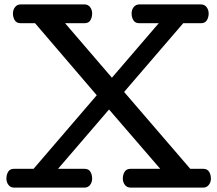

<svg xmlns="http://www.w3.org/2000/svg" viewBox="-20 -857 993 877"><path d="M933.1 -795.9Q933.1 -777.8 924.8 -764.4Q916.5 -751 897.9 -751H816.9L546.9 -437L849.1 -85.9H908.2Q926.8 -85.9 935.1 -72.5Q943.4 -59.1 943.4 -41Q943.4 -24.9 933.8 -12.5Q924.3 0 907.2 0H577.1Q560.1 0 550.5 -12.5Q541 -24.9 541 -41Q541 -59.1 549.3 -72.5Q557.6 -85.9 576.2 -85.9H711.9L478 -356.9L245.1 -85.9H366.2Q384.8 -85.9 392.8 -72.5Q400.9 -59.1 400.9 -41Q400.9 -24.9 391.6 -12.5Q382.3 0 365.2 0H44.9Q27.8 0 18.6 -12.5Q9.3 -24.9 9.3 -41Q9.3 -59.1 17.3 -72.5Q25.4 -85.9 43.9 -85.9H133.3L421.9 -421.9L140.1 -751H74.2Q55.7 -751 47.4 -764.4Q39.1 -777.8 39.1 -795.9Q39.1 -812 48.6 -824.5Q58.1 -836.9 75.2 -836.9H365.2Q382.3 -836.9 391.6 -824.5Q400.9 -812 400.9 -795.9Q400.9 -777.8 392.8 -764.4Q384.8 -751 366.2 -751H277.3L491.2 -502L705.1 -751H616.2Q597.7 -751 589.4 -764.4Q581.1 -777.8 581.1 -795.9Q581.1 -812 590.6 -824.5Q600.1 -836.9 617.2 -836.9H897Q914.1 -836.9 923.6 -824.5Q933.1 -812 933.1 -795.9Z"/></svg>

Font: Cutive
Style: Regular
Weight: 400
Designer: Vernon Adams
Version: Version 1.002